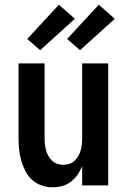

<svg xmlns="http://www.w3.org/2000/svg" viewBox="-20 -790 540 818"><path d="M204 8Q180 8 157 0Q134 -8 116.5 -24Q99 -40 88 -61.5Q77 -83 70.5 -106Q64 -129 61.5 -152.5Q59 -176 59 -200V-520H170V-200Q170 -187 171.5 -174Q173 -161 176.5 -148.5Q180 -136 186.5 -125Q193 -114 202.5 -105Q212 -96 224.5 -92Q237 -88 250 -88Q263 -88 275.5 -92Q288 -96 297.5 -105Q307 -114 313.5 -125Q320 -136 323.5 -148.5Q327 -161 328.5 -174Q330 -187 330 -200V-520H441V0H330V-82Q322 -62 310 -45Q298 -28 281.5 -15.5Q265 -3 245 2.5Q225 8 204 8ZM321 -576 266 -624 401 -770 469 -710ZM151 -576 96 -624 231 -770 299 -710Z"/></svg>

Font: Iosevka SS04
Style: Bold
Weight: 700
Monospace: yes
Designer: Belleve Invis
Foundry: Belleve Invis
Version: Version 19.0.0; ttfautohint (v1.8.4)